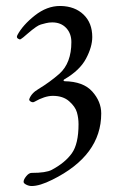

<svg xmlns="http://www.w3.org/2000/svg" viewBox="-20 -433 412 643"><path d="M319 -53Q319 88 155 169Q113 190 86 190Q77 190 68 185.5Q59 181 59 176Q59 168 68 157Q77 146 86 146Q134 146 153 136Q198 112 220.5 80.5Q243 49 243 -17Q243 -38 237.5 -57Q232 -76 211.5 -94Q191 -112 157 -112Q130 -112 95 -92Q90 -89 83.5 -92.5Q77 -96 78 -101Q85 -121 109 -135Q147 -158 179 -186Q219 -222 219 -292Q219 -321 201.5 -339.5Q184 -358 155 -358Q144 -358 134 -355.5Q124 -353 117 -351Q110 -349 100.5 -342.5Q91 -336 87 -332.5Q83 -329 72 -320Q61 -311 58 -308Q48 -300 46 -301Q33 -305 38 -315Q56 -349 96.5 -381Q137 -413 181 -413Q182 -413 183 -413Q231 -412 260 -384Q289 -356 289 -309Q289 -276 268 -236.5Q247 -197 195 -167Q190 -163 196 -161Q259 -160 289 -126.5Q319 -93 319 -53Z"/></svg>

Font: EB Garamond
Style: SC
Weight: 400
Version: Version 000.010